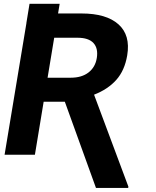

<svg xmlns="http://www.w3.org/2000/svg" viewBox="-20 -797 802 989"><path d="M115.8 -677.9 132.1 -777.3H287.3L279.1 -727.6H399.9Q527.3 -727.6 590 -671.9Q652.7 -616.1 635.3 -512.1Q622.2 -433.9 579 -385.5Q535.9 -337 464.5 -309.3L641.3 164.4L640.3 171.2H474.4L313.9 -273.1H204.9L159.8 0H3.6L116.1 -677.9ZM225.1 -396.7H344.5Q401.3 -396.7 436.3 -424Q471.2 -451.3 478.7 -498.6Q486.5 -547.9 461.5 -575.3Q436.4 -602.6 378.9 -602.6H259.2Z"/></svg>

Font: Karasuma Gothic
Style: Bold Italic
Weight: 700
Italic angle: 9.39998°
Designer: Rasmus Andersson / Ryoko Nishizuka
Foundry: Genbu
Version: Version 1.00